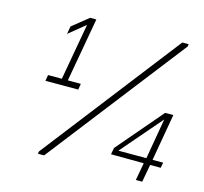

<svg xmlns="http://www.w3.org/2000/svg" viewBox="-102 -814 987 928"><g transform="rotate(15 392.0 -350.0)"><path d="M113 -380H182L232 -661H230L150 -596L157 -635L238 -700H269L212 -380H277L272 -350H108ZM729 -688 195 0H164L166 -12L699 -700H731ZM760 -115 755 -88H702L686 0H654L670 -88L506 -89L512 -122L707 -350H748L707 -115ZM711 -318 536 -115H676Z"/></g></svg>

Font: Be Vietnam Thin
Style: Italic
Weight: 250
Italic angle: -9°
Designer: Gabriel Lam
Foundry: TypeRant
Version: Version 3.000